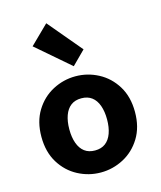

<svg xmlns="http://www.w3.org/2000/svg" viewBox="-121 -903 843 1003"><g transform="rotate(-15 300.0 -401.5)"><path d="M300 12Q235 12 177 -18.5Q119 -49 83 -107.5Q47 -166 47 -248Q47 -330 83 -388.5Q119 -447 177 -477.5Q235 -508 300 -508Q365 -508 423 -477.5Q481 -447 517 -388.5Q553 -330 553 -248Q553 -166 517 -107.5Q481 -49 423 -18.5Q365 12 300 12ZM300 -107Q334 -107 356.5 -124Q379 -141 390.5 -173Q402 -205 402 -248Q402 -291 390.5 -323Q379 -355 356.5 -372Q334 -389 300 -389Q266 -389 243.5 -372Q221 -355 209.5 -323Q198 -291 198 -248Q198 -205 209.5 -173Q221 -141 243.5 -124Q266 -107 300 -107ZM306 -561 125 -717 225 -815 378 -633Z"/></g></svg>

Font: Source Code Pro ExtraLight
Style: Bold
Weight: 700
Monospace: yes
Version: Version 1.018;hotconv 1.0.116;makeotfexe 2.5.65601